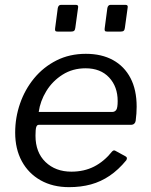

<svg xmlns="http://www.w3.org/2000/svg" viewBox="-20 -762 621 792"><path d="M302 -729.8 290.6 -646.9Q289.6 -638.3 285.6 -634.9Q281.6 -631.6 271.7 -631.6H219.1Q210.4 -631.6 208.4 -634.6Q206.3 -637.5 207.3 -644.9L218.4 -729.2Q221.4 -742 231.6 -742H293.1Q304.7 -742 302 -729.8ZM506.5 -729.8 495.1 -646.9Q494.1 -638.3 490.1 -634.9Q486.1 -631.6 476.2 -631.6H423.6Q414.9 -631.6 412.9 -634.6Q410.8 -637.5 411.8 -644.9L422.9 -729.2Q425.9 -742 436.1 -742H497.6Q509.2 -742 506.5 -729.8ZM264.8 10Q197.7 10 147.6 -18.2Q97.5 -46.4 70.1 -96.8Q42.6 -147.3 42.6 -215.1Q42.6 -277.1 62.7 -334.9Q82.7 -392.8 120.8 -439.1Q159 -485.4 212.9 -512.7Q266.9 -540 334.3 -540Q399.1 -540 446 -514.3Q492.9 -488.5 518.3 -440Q543.7 -391.4 543.7 -321.9Q543.7 -308.2 542.7 -293.8Q541.7 -279.5 539.7 -264Q538.7 -256.5 533.7 -251.8Q528.7 -247.1 519.4 -247.1H140Q132.4 -247.1 129.4 -237.6Q126.4 -228 126.4 -202.2Q126.4 -133.4 167.8 -93.6Q209.2 -53.9 274.5 -53.9Q326.7 -53.9 368.1 -74.9Q409.6 -96 442.8 -137.6Q447.4 -142.1 451 -141.6Q454.6 -141.1 458.5 -138.6L497.1 -117.5Q507.9 -112.3 500.8 -100.8Q468.4 -61.4 432.3 -37Q396.3 -12.6 355 -1.3Q313.7 10 264.8 10ZM442.6 -300.2Q453.3 -300.2 459.3 -308.3Q465.4 -316.5 465.4 -345.3Q465.4 -404.5 430.1 -442.4Q394.7 -480.3 333 -480.3Q279.7 -480.3 238.1 -454Q196.6 -427.8 171.2 -386.4Q145.9 -345 139.7 -300.2Z"/></svg>

Font: Libre Franklin Thin
Style: Italic
Weight: 100
Italic angle: -8°
Designer: Pablo Impallari, Rodrigo Fuenzalida, Nhung Nguyen
Foundry: Impallari Type
Version: Version 3.000